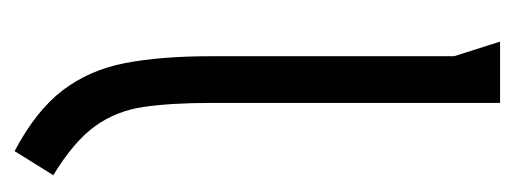

<svg xmlns="http://www.w3.org/2000/svg" viewBox="-241 -454 705 263"><g transform="rotate(90 111.5 -322.5)"><path d="M121 -655V-259Q121 -204 126.5 -166.5Q132 -129 153 -100Q174 -71 220 -43L187 10Q132 -19 104 -55.5Q76 -92 66.5 -141Q57 -190 57 -259V-592L37 -655Z"/></g></svg>

Font: Aubrey
Style: Regular
Weight: 400
Designer: Gayaneh Bagdasaryan
Foundry: Cyreal.org
Version: Version 1.102; ttfautohint (v1.8.3)